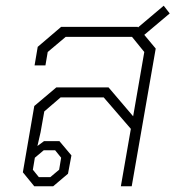

<svg xmlns="http://www.w3.org/2000/svg" viewBox="-20 -652 615 672"><path d="M485 -530 525 -482 441 0H403L438 -201L343 -311H192L135 -262L122 -189L111 -141L134 -158H188L230 -108L218 -44L166 0H100L60 -49L100 -281L177 -346H360L446 -245L485 -470L442 -523H210L147 -470L139 -423H101L112 -488L194 -558H462L463 -556L553 -632L574 -605ZM102 -100 95 -58 116 -32H156L187 -58L194 -100L173 -126H133Z"/></svg>

Font: Chakra Petch ExtraLight
Style: Italic
Weight: 275
Italic angle: -10°
Designer: Katatrad Aksorn Co.,Ltd.
Foundry: Cadson Demak Co.,Ltd.
Version: Version 1.000; ttfautohint (v1.6)